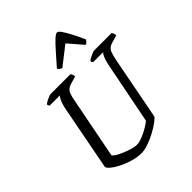

<svg xmlns="http://www.w3.org/2000/svg" viewBox="-258 -1118 1273 1273"><g transform="rotate(-45 379.0 -481.5)"><path d="M325 0Q293 0 260 -8Q227 -16 196 -29Q165 -42 141 -56.5Q117 -71 102.5 -85Q88 -99 88 -109L177 -573Q185 -608 195 -628.5Q205 -649 212 -654H117Q115 -656 112 -660.5Q109 -665 109 -672Q116 -679 129 -686Q142 -693 155.5 -698.5Q169 -704 175 -704H361Q364 -700 368.5 -691.5Q373 -683 372 -671L326 -658Q295 -650 281.5 -633.5Q268 -617 259 -572L173 -131Q178 -122 198 -110Q218 -98 245 -87Q272 -76 297.5 -68.5Q323 -61 340 -61Q364 -61 396.5 -74Q429 -87 457 -104Q485 -121 497 -132L584 -573Q592 -610 601.5 -629.5Q611 -649 618 -654H524Q522 -656 519 -660.5Q516 -665 516 -672Q523 -679 537 -686Q551 -693 564 -698.5Q577 -704 582 -704H747Q750 -700 754 -692Q758 -684 758 -671L709 -657Q689 -652 676.5 -642Q664 -632 657 -614Q650 -596 643 -563L556 -112Q546 -98 519 -79Q492 -60 457.5 -42Q423 -24 388 -12Q353 0 325 0ZM351 -770Q341 -775 333.5 -781Q326 -787 324 -794Q369 -845 402.5 -883Q436 -921 459 -942Q482 -963 493 -963Q504 -963 519 -942Q534 -921 554 -883Q574 -845 597 -794Q593 -788 587 -780.5Q581 -773 570 -770L482 -872Z"/></g></svg>

Font: Texturina 12pt
Style: Italic
Weight: 400
Italic angle: -11°
Designer: Guillermo Torres Carreño
Foundry: Omnibus-Type
Version: Version 1.002